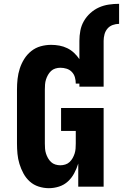

<svg xmlns="http://www.w3.org/2000/svg" viewBox="-20 -978 644 1006"><path d="M396 -764Q396 -791 401 -817.5Q406 -844 419.5 -867.5Q433 -891 453.5 -909.5Q474 -928 498.5 -939Q523 -950 550 -954Q577 -958 604 -958V-853Q587 -853 570.5 -847Q554 -841 543 -828Q532 -815 527.5 -798Q523 -781 523 -764ZM236 8Q209 8 182.5 -0.5Q156 -9 136 -27Q116 -45 103 -69Q90 -93 82 -119Q74 -145 71.5 -172Q69 -199 69 -226V-509Q69 -537 72 -564.5Q75 -592 83.5 -618.5Q92 -645 107 -669Q122 -693 144 -710.5Q166 -728 193 -735.5Q220 -743 248 -743Q270 -743 291.5 -739Q313 -735 332.5 -725.5Q352 -716 368 -701Q384 -686 396 -668V-764H523V-524H396V-540H377Q377 -557 372.5 -573Q368 -589 356.5 -601Q345 -613 329 -618Q313 -623 296 -623Q283 -623 270 -619Q257 -615 247.5 -606Q238 -597 231.5 -585.5Q225 -574 221 -561.5Q217 -549 216 -535.5Q215 -522 215 -509V-226Q215 -213 216 -199.5Q217 -186 221 -173.5Q225 -161 231.5 -149.5Q238 -138 247.5 -129Q257 -120 270 -116Q283 -112 296 -112Q309 -112 322 -116Q335 -120 344.5 -129Q354 -138 360.5 -149.5Q367 -161 371 -173.5Q375 -186 376 -199.5Q377 -213 377 -226V-292H300V-412H523V0H390V-121Q382 -95 369 -70.5Q356 -46 336 -27.5Q316 -9 289.5 -0.5Q263 8 236 8Z"/></svg>

Font: Iosevka Aile Heavy
Style: Regular
Weight: 900
Designer: Belleve Invis
Foundry: Belleve Invis
Version: Version 31.1.0; ttfautohint (v1.8.4)